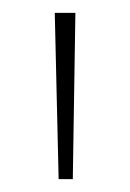

<svg xmlns="http://www.w3.org/2000/svg" viewBox="-20 -734 201 298"><path d="M97 -714H65L71 -456H93Z"/></svg>

Font: Noto Sans Armenian ExtraCondensed Thin
Style: Regular
Weight: 100
Width: 2
Designer: Monotype Design Team
Foundry: Monotype Imaging Inc.
Version: Version 2.008